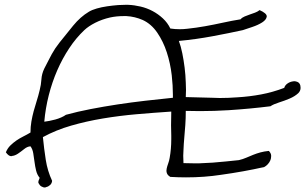

<svg xmlns="http://www.w3.org/2000/svg" viewBox="-20 -707 1296 815"><path d="M1254.9 -343.8Q1255.9 -338.9 1255.9 -334Q1255.9 -321.3 1246.1 -311.5Q1231.4 -297.9 1209.5 -288.6Q1187.5 -279.3 1164.1 -272Q1140.6 -264.6 1127.9 -255.9Q1041 -245.1 951.2 -239.3Q890.6 -235.4 829.1 -235.4Q798.8 -235.4 768.6 -236.3Q768.6 -204.1 766.6 -176.3Q764.6 -148.4 762.2 -122.1Q759.8 -95.7 758.8 -69.3Q757.8 -57.6 757.8 -45.9Q757.8 -31.2 758.8 -14.6Q783.2 -13.7 803.7 -13.7H825.2Q854.5 -14.6 882.3 -16.6Q910.2 -18.6 937.5 -21.5Q964.8 -24.4 994.1 -27.3Q1010.7 -31.2 1025.4 -37.6Q1040 -43.9 1054.7 -49.8Q1069.3 -55.7 1085.4 -60.1Q1101.6 -64.5 1121.1 -66.4Q1129.9 -57.6 1130.9 -47.9V-43Q1130.9 -35.2 1127.9 -27.3Q1124 -17.6 1116.7 -9.8Q1109.4 -2 1101.6 2Q1015.6 21.5 917 35.2Q847.7 45.9 769.5 45.9Q737.3 45.9 703.1 43.9Q691.4 37.1 688.5 28.3Q686.5 23.4 686.5 17.6Q686.5 13.7 687.5 8.8Q689.5 -1 693.8 -12.7Q698.2 -24.4 700.2 -37.1Q707 -74.2 707 -116.2V-131.8Q706.1 -153.3 706.1 -174.8Q706.1 -204.1 707 -233.4Q633.8 -228.5 560.5 -222.2Q487.3 -215.8 417 -204.1Q346.7 -192.4 282.2 -173.8Q217.8 -155.3 162.1 -125Q167 -75.2 174.3 -28.3Q181.6 18.6 201.2 60.5Q200.2 71.3 192.9 78.1Q185.5 85 176.8 86.9Q172.9 88.9 169.9 88.9Q164.1 88.9 159.2 85.9Q150.4 83 145.5 73.2Q142.6 70.3 142.6 66.4Q142.6 63.5 143.6 60.5Q146.5 52.7 148.4 47.9Q137.7 35.2 133.3 17.1Q128.9 -1 126.5 -20Q124 -39.1 121.1 -56.6Q118.2 -74.2 109.4 -85.9Q95.7 -85 82.5 -74.2Q69.3 -63.5 56.2 -54.7Q43 -45.9 30.3 -44.9Q29.3 -43.9 28.3 -43.9Q16.6 -43.9 4.9 -60.5Q11.7 -77.1 23.4 -88.9Q35.2 -100.6 49.3 -110.4Q63.5 -120.1 79.1 -127.9Q94.7 -135.7 109.4 -144.5Q109.4 -168.9 113.3 -191.4Q117.2 -213.9 123 -235.4Q128.9 -256.8 135.7 -278.3Q142.6 -299.8 148.4 -324.2Q154.3 -346.7 155.8 -370.1Q157.2 -393.6 168 -416Q177.7 -434.6 185.1 -449.2Q192.4 -463.9 199.7 -477.1Q207 -490.2 214.8 -502Q222.7 -513.7 233.4 -527.3Q259.8 -560.5 290.5 -598.1Q321.3 -635.7 357.4 -657.2Q370.1 -665 390.6 -670.9Q411.1 -676.8 434.6 -680.2Q458 -683.6 481.4 -685.5Q497.1 -686.5 510.7 -686.5H524.4Q549.8 -685.5 576.7 -679.2Q603.5 -672.9 627.4 -660.2Q651.4 -647.5 671.4 -628.9Q691.4 -610.4 703.1 -585.9Q722.7 -583 743.2 -583Q758.8 -583 775.4 -585Q812.5 -588.9 850.6 -595.7Q888.7 -602.5 926.3 -610.8Q963.9 -619.1 1001 -625Q1007.8 -632.8 1018.6 -637.2Q1029.3 -641.6 1040.5 -645.5Q1051.8 -649.4 1062.5 -653.3Q1073.2 -657.2 1082 -664.1Q1112.3 -650.4 1112.3 -637.7V-636.7Q1110.4 -623 1092.8 -611.8Q1075.2 -600.6 1050.3 -592.3Q1025.4 -584 1010.7 -579.1Q953.1 -566.4 882.3 -553.2Q811.5 -540 739.3 -533.2Q748 -509.8 753.9 -480.5Q759.8 -451.2 763.7 -419.9Q767.6 -388.7 768.6 -356.4Q769.5 -340.8 769.5 -325.2Q769.5 -309.6 768.6 -294.9Q826.2 -293 880.9 -292Q896.5 -291 913.1 -291Q950.2 -291 987.3 -293.9Q1039.1 -296.9 1088.4 -306.2Q1137.7 -315.4 1186.5 -334Q1189.5 -344.7 1199.7 -352.1Q1210 -359.4 1221.7 -361.3Q1224.6 -362.3 1228.5 -362.3Q1235.4 -362.3 1242.2 -359.4Q1252 -355.5 1254.9 -343.8ZM713.9 -292V-304.7Q713.9 -343.8 709 -387.7Q703.1 -438.5 688 -484.9Q672.9 -531.2 647.5 -568.4Q622.1 -605.5 585.9 -622.1Q552.7 -636.7 516.6 -638.7H504.9Q474.6 -638.7 447.3 -632.8Q413.1 -625 384.3 -610.4Q355.5 -595.7 337.9 -579.1Q302.7 -545.9 273.9 -502.4Q245.1 -459 223.1 -408.7Q201.2 -358.4 187 -302.7Q172.9 -247.1 168 -190.4Q176.8 -191.4 189.5 -193.8Q202.1 -196.3 214.8 -199.7Q227.5 -203.1 239.7 -208.5Q252 -213.9 259.8 -219.7Q309.6 -233.4 365.2 -244.1Q420.9 -254.9 479 -263.7Q537.1 -272.5 596.2 -279.3Q655.3 -286.1 713.9 -292Z"/></svg>

Font: Crafty Girls
Style: Regular
Weight: 400
Designer: Crystal Kluge
Foundry: Font Diner, Inc DBA Tart Workshop
Version: Version 1.000